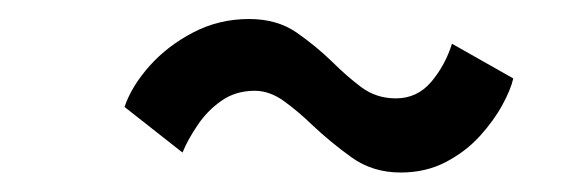

<svg xmlns="http://www.w3.org/2000/svg" viewBox="-20 -483 598 202"><path d="M111 -370.5Q118.5 -392.5 137.5 -413.8Q156.5 -435 183.5 -449Q210.5 -463 242 -463Q271.5 -463 292 -448.8Q312.5 -434.5 329.5 -418Q344.5 -403 360.2 -391.2Q376 -379.5 396.5 -379.5Q419 -379.5 433.8 -397Q448.5 -414.5 455.5 -437L520 -400.5Q517.5 -389 508.5 -372.5Q499.5 -356 484.8 -339.8Q470 -323.5 449 -312.5Q428 -301.5 401.5 -301.5Q372 -301.5 349.8 -317.5Q327.5 -333.5 308.5 -351.5Q293.5 -366 278.5 -376.8Q263.5 -387.5 248 -387.5Q228 -387.5 213 -377Q198 -366.5 187.8 -351.2Q177.5 -336 172 -322.5Z"/></svg>

Font: Grandstander Thin Medium
Style: Italic
Weight: 500
Italic angle: -15°
Version: Version 1.200